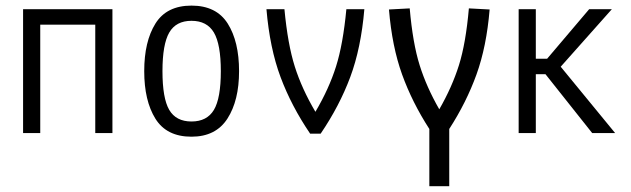

<svg xmlns="http://www.w3.org/2000/svg" viewBox="-20 -470 2228 678"><path d="M316.4 0V-382.8H122.1V0H61.5V-437.5H377V0Z M489.3 -218.8Q489.3 -323.2 528.8 -386.7Q568.4 -450.2 656.2 -450.2Q744.1 -450.2 784.2 -386.7Q824.2 -323.2 824.2 -218.8Q824.2 -115.2 783.2 -51.3Q742.2 12.7 656.2 12.7Q568.4 12.7 528.8 -50.8Q489.3 -114.3 489.3 -218.8ZM759.8 -218.8Q759.8 -313.5 735.4 -355Q710.9 -396.5 656.2 -396.5Q601.6 -396.5 577.6 -355Q553.7 -313.5 553.7 -218.8Q553.7 -123 577.6 -82Q601.6 -41 656.2 -41Q710.9 -41 735.4 -82Q759.8 -123 759.8 -218.8Z M1266.6 -437.5Q1254.9 -299.8 1216.8 -197.8Q1178.7 -95.7 1112.3 2H1075.2Q1008.8 -95.7 970.7 -197.8Q932.6 -299.8 920.9 -437.5H984.4Q996.1 -313.5 1021 -234.9Q1045.9 -156.2 1093.8 -75.2Q1141.6 -156.2 1166.5 -234.9Q1191.4 -313.5 1203.1 -437.5Z M1566.4 -14.6V187.5H1496.1V-14.6Q1435.5 -108.4 1399.9 -207Q1364.3 -305.7 1353.5 -436.5L1426.8 -440.4Q1437.5 -317.4 1461.9 -239.7Q1486.3 -162.1 1531.2 -84Q1576.2 -162.1 1600.6 -239.7Q1625 -317.4 1635.7 -440.4L1709 -436.5Q1698.2 -305.7 1662.6 -207Q1627 -108.4 1566.4 -14.6Z M2152.3 0H2071.3L1906.2 -208H1872.1V0H1811.5V-437.5H1872.1V-262.7H1912.1L2060.5 -437.5H2140.6L1960 -234.4Z"/></svg>

Font: Sudo Light
Style: Regular
Weight: 300
Monospace: yes
Designer: Jens Kutilek
Foundry: Jens Kutilek
Version: Version 0.040